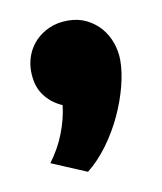

<svg xmlns="http://www.w3.org/2000/svg" viewBox="-50 -220 350 415"><g transform="rotate(-10 125.0 -13.0)"><path d="M28 -84.5Q28 -102.5 34.5 -119.2Q41 -136 53.5 -149Q66 -162 84 -170Q102 -178 125 -178Q148 -178 166 -169Q184 -160 196.5 -145.5Q209 -131 215.5 -112.2Q222 -93.5 222 -74Q222 -48.5 214 -17.5Q206 13.5 191.5 44.8Q177 76 156.5 104Q136 132 111.5 151.5L34.5 119Q55.5 91 67.2 60.5Q79 30 82.5 0Q58 -10.5 43 -31.2Q28 -52 28 -84.5Z"/></g></svg>

Font: B612
Style: Bold
Weight: 700
Designer: Nicolas Chauveau, Thomas Paillot, Jonathan Favre-Lamarine, Jean-Luc Vinot
Foundry: AIRBUS
Version: Version 1.008